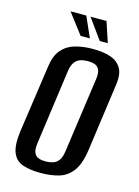

<svg xmlns="http://www.w3.org/2000/svg" viewBox="-115 -804 638 881"><g transform="rotate(15 204.0 -364.0)"><path d="M166 12Q119 12 84 1Q49 -10 34 -44.5Q19 -79 28 -148L74 -467Q81 -521 105.5 -549.5Q130 -578 168 -589Q206 -600 253 -600Q301 -600 336 -588.5Q371 -577 388 -548.5Q405 -520 397 -467L353 -149Q343 -78 317 -44Q291 -10 253 1Q215 12 166 12ZM175 -45Q193 -45 209.5 -50Q226 -55 237 -70Q248 -85 252 -115L302 -470Q306 -500 299 -515Q292 -530 277.5 -535Q263 -540 245 -540Q226 -540 210 -535Q194 -530 182.5 -515Q171 -500 167 -470L118 -115Q114 -85 121 -70Q128 -55 142.5 -50Q157 -45 175 -45ZM311 -643H273L203 -740H279ZM226 -643H182L108 -740H183Z"/></g></svg>

Font: Alumni Sans Thin SemiBold
Style: Italic
Weight: 600
Italic angle: -8°
Version: Version 1.016